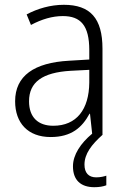

<svg xmlns="http://www.w3.org/2000/svg" viewBox="-20 -561 523 800"><path d="M332 125C332 80 361 42 408 0H407V-358C407 -485 356 -541 246 -541C190 -541 136 -525 91 -501L109 -457C154 -481 198 -494 242 -494C316 -494 352 -455 352 -352V-313L268 -308C122 -300 43 -245 43 -139C43 -49 96 10 191 10C278 10 322 -30 353 -87H355L364 -4C316 36 284 84 284 132C284 189 316 219 373 219C394 219 410 216 423 211V171C414 174 399 178 381 178C349 178 332 159 332 125ZM274 -266 352 -270V-217C351 -105 299 -37 202 -37C139 -37 101 -72 101 -139C101 -219 157 -259 274 -266Z"/></svg>

Font: Noto Sans Devanagari SemiCondensed Light
Style: Regular
Weight: 300
Width: 4
Designer: Jelle Bosma - Monotype Design Team
Foundry: Monotype Imaging Inc.
Version: Version 2.004